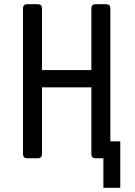

<svg xmlns="http://www.w3.org/2000/svg" viewBox="-20 -750 640 910"><path d="M470 140V-80H550V140ZM109 0Q89 0 89 -20V-710Q89 -730 109 -730H159Q179 -730 179 -710V-418H413V-710Q413 -730 433 -730H483Q503 -730 503 -710V-20Q503 0 483 0H433Q413 0 413 -20V-336H179V-20Q179 0 159 0Z"/></svg>

Font: Pitagon Sans Mono
Style: Regular
Weight: 400
Monospace: yes
Designer: Travis Tran
Foundry: Pitagon
Version: Version 1.001;gftools[0.9.26]